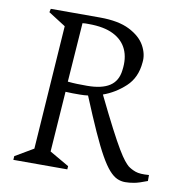

<svg xmlns="http://www.w3.org/2000/svg" viewBox="-73 -679 711 757"><g transform="rotate(10 282.5 -301.0)"><path d="M28 0 29 -15 102 -58 136 -554 67 -598 70 -612H267Q341 -612 385.5 -589.5Q430 -567 448.5 -533.5Q467 -500 463 -467Q458 -405 418.5 -368.5Q379 -332 331 -315Q368 -239 393.5 -190Q419 -141 435.5 -113.5Q452 -86 462.5 -73Q473 -60 480 -54Q493 -44 511 -37.5Q529 -31 565 -34V-10Q532 3 513 6.5Q494 10 477 10Q460 10 444.5 3Q429 -4 412.5 -22.5Q396 -41 376.5 -75.5Q357 -110 332 -165.5Q307 -221 274 -301Q266 -300 258 -299.5Q250 -299 242 -299Q226 -299 212 -299Q198 -299 184 -300L167 -58L245 -13L244 0ZM263 -338Q322 -338 353.5 -358.5Q385 -379 390 -422Q397 -471 381 -506Q365 -541 327 -560Q289 -579 228 -579Q221 -579 215 -579Q209 -579 203 -578L186 -341Q206 -339 223 -338.5Q240 -338 263 -338Z"/></g></svg>

Font: Ancizar Serif Light
Style: Italic
Weight: 300
Italic angle: -4°
Designer: Cesar Puertas, Viviana Monsalve, Julian Moncada, Julian Prieto, Jose Castro, Felipe Aragon, Mariel Hernandez, Sara Alarc
Version: Version 8.100